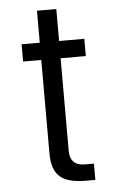

<svg xmlns="http://www.w3.org/2000/svg" viewBox="-50 -681 440 730"><g transform="rotate(-5 170.0 -316.0)"><path d="M119.1 -458V-103C119.1 -20.5 152.3 14.2 250 14.2H284.2V-47.9H250C212.4 -47.9 192.9 -66.9 192.9 -105V-458H289.1V-523.9H192.9V-646H119.1V-523.9H49.8V-458Z"/></g></svg>

Font: Tuffy
Style: Regular
Weight: 500
Designer: Thatcher Ulrich, Karoly Barta and Michael Everson
Version: Version 001.270